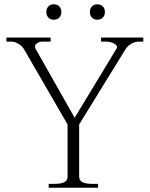

<svg xmlns="http://www.w3.org/2000/svg" viewBox="-20 -875 698 895"><path d="M196 -819Q196 -835 205.5 -845Q215 -855 231 -855Q247 -855 256.5 -845Q266 -835 266 -819Q266 -803 256.5 -793Q247 -783 231 -783Q215 -783 205.5 -793Q196 -803 196 -819ZM399 -819Q399 -835 408.5 -845Q418 -855 434 -855Q450 -855 459.5 -845Q469 -835 469 -819Q469 -803 459.5 -793Q450 -783 434 -783Q418 -783 408.5 -793Q399 -803 399 -819ZM207 -18H235Q265 -18 280 -26Q295 -34 295 -52V-295L91 -647Q82 -661 65.5 -671Q49 -681 32 -681H10V-700H216V-681H178Q164 -681 153.5 -674Q143 -667 143 -657L145 -649L328 -326L523 -648Q531 -661 513.5 -671Q496 -681 476 -681H451V-700H648V-681H627Q609 -681 592 -671Q575 -661 566 -647L349 -295V-52Q349 -34 364 -26Q379 -18 409 -18H437V0H207Z"/></svg>

Font: Taviraj ExtraLight
Style: Regular
Weight: 275
Designer: Katatrad Team
Foundry: CadsonDemak
Version: Version 1.001